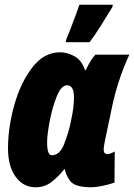

<svg xmlns="http://www.w3.org/2000/svg" viewBox="-20 -785 569 815"><path d="M131 10Q169 10 198 -12Q227 -34 252 -66H256Q257 -47 276.5 -18.5Q296 10 369 10Q385 10 414.5 4Q444 -2 466 -10L467 -142Q448 -131 436 -131Q420 -131 420 -150Q420 -162 426 -190L454 -324Q479 -445 529 -553H385Q364 -531 344 -487H341Q327 -529 296.5 -546Q266 -563 235 -563Q166 -563 116.5 -498Q67 -433 40.5 -338.5Q14 -244 14 -155Q14 -79 46.5 -34.5Q79 10 131 10ZM200 -126Q180 -126 180 -180Q180 -213 191 -271Q202 -329 221 -376Q240 -423 265 -423Q294 -423 294 -371Q294 -357 292 -334.5Q290 -312 280 -265Q271 -222 252.5 -174Q234 -126 200 -126ZM259 -606H360Q382 -634 410 -679Q438 -724 457 -755L459 -765H317Q313 -752 302 -722.5Q291 -693 279.5 -663Q268 -633 262 -620Z"/></svg>

Font: Noto Sans Display Condensed Black
Style: Italic
Weight: 900
Width: 3
Italic angle: -192°
Designer: Monotype Design Team
Foundry: Monotype Imaging Inc.
Version: Version 1.900